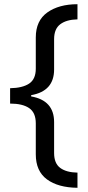

<svg xmlns="http://www.w3.org/2000/svg" viewBox="-20 -734 420 912"><path d="M348 158Q256 157 203 118Q150 79 150 -1V-148Q150 -199 118.5 -220.5Q87 -242 28 -242V-315Q87 -316 118.5 -337Q150 -358 150 -408V-556Q150 -636 205 -675Q260 -714 348 -714V-642Q296 -641 266.5 -619Q237 -597 237 -548V-404Q237 -301 128 -282V-276Q237 -257 237 -154V-7Q237 42 266 63.5Q295 85 348 86Z"/></svg>

Font: Noto Sans Siddham
Style: Regular
Weight: 400
Designer: Monotype Design Team
Foundry: Monotype Imaging Inc.
Version: Version 2.004; ttfautohint (v1.8.4.7-5d5b)